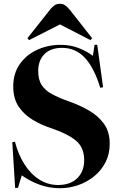

<svg xmlns="http://www.w3.org/2000/svg" viewBox="-20 -981 637 1015"><path d="M297 14Q242 14 191 -4Q140 -22 95 -54L75 12H60L45 -229L59 -232Q76 -165 109 -113Q142 -61 187.5 -32Q233 -3 287 -3Q352 -3 388.5 -39Q425 -75 425 -134Q425 -201 382 -237Q339 -273 257 -301Q201 -319 154 -347Q107 -375 78.5 -417.5Q50 -460 50 -524Q50 -594 85.5 -643.5Q121 -693 178 -718.5Q235 -744 300 -744Q352 -744 394.5 -727.5Q437 -711 471 -686L480 -744H494L525 -520L510 -517Q478 -622 429 -675Q380 -728 308 -728Q248 -728 215 -695Q182 -662 182 -606Q182 -559 201 -530.5Q220 -502 255.5 -483Q291 -464 339 -447Q400 -426 450 -397Q500 -368 530 -326Q560 -284 560 -221Q560 -166 537.5 -122.5Q515 -79 477 -48.5Q439 -18 392.5 -2Q346 14 297 14ZM134 -769 125 -779 247 -933Q257 -945 268.5 -953Q280 -961 297 -961Q312 -961 323.5 -953.5Q335 -946 350 -928L467 -779L458 -769L297 -852Z"/></svg>

Font: Literata 72pt
Style: Bold
Weight: 700
Designer: Latin by Veronika Burian and Jose Scaglione. Greek by Irene Vlachou. Cyrillic by Vera Evstafieva.
Foundry: TypeTogether
Version: Version 3.002